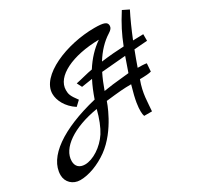

<svg xmlns="http://www.w3.org/2000/svg" viewBox="-257 -839 1235 1189"><g transform="rotate(-30 360.0 -245.0)"><path d="M785 -441C772 -441 726 -440 711 -439C738 -506 765 -566 790 -615L745 -637C698 -563 671 -510 642 -436C595 -434 541 -430 479 -422C514 -478 555 -522 603 -552C624 -565 632 -576 632 -591C632 -617 610 -626 542 -626C342 -626 113 -531 113 -402C113 -356 141 -297 203 -257L237 -289C201 -337 197 -351 197 -380C197 -478 339 -546 530 -549C480 -515 437 -469 400 -411C363 -405 317 -391 276 -383L294 -348L372 -360C353 -324 337 -284 322 -241C64 -179 -95 -70 -95 59C-95 109 -56 147 -3 147C58 147 133 119 197 73C326 -20 383 -196 383 -196C479 -207 511 -210 565 -210C534 -104 532 -65 532 -35C532 -19 534 -10 537 0H593C599 -64 596 -125 628 -210C660 -210 695 -212 710 -217L714 -274C701 -277 670 -278 651 -278C664 -315 677 -351 691 -387L785 -394ZM245 -36C202 30 128 78 70 78C31 78 8 56 8 19C8 -74 126 -155 304 -184C289 -125 268 -72 245 -36ZM585 -278C473 -267 444 -263 402 -256C416 -296 431 -332 448 -366L621 -381C610 -351 598 -317 585 -278Z"/></g></svg>

Font: Marck Script
Style: Regular
Weight: 400
Designer: Denis Masharov, Marck Fogel
Foundry: Denis Masharov
Version: Version 1.002